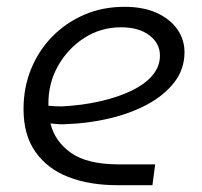

<svg xmlns="http://www.w3.org/2000/svg" viewBox="-20 -543 593 563"><path d="M324 0Q242 0 180.5 -24Q119 -48 84 -97.5Q49 -147 49 -223Q49 -287 71.5 -341.5Q94 -396 134 -436.5Q174 -477 227.5 -500Q281 -523 345 -523Q401 -523 440 -505Q479 -487 500 -457Q521 -427 521 -390Q521 -340 491 -301.5Q461 -263 411.5 -236.5Q362 -210 300 -195.5Q238 -181 174 -179Q162 -178 150.5 -179Q139 -180 128 -181Q141 -128 188.5 -94.5Q236 -61 329 -61H435L427 0ZM122 -233Q131 -232 141 -231.5Q151 -231 161 -231Q221 -234 273.5 -246Q326 -258 365.5 -277Q405 -296 427 -322Q449 -348 449 -380Q449 -416 418 -439.5Q387 -463 335 -463Q276 -463 227.5 -432Q179 -401 150 -349.5Q121 -298 122 -236Q122 -235 122 -234.5Q122 -234 122 -233Z"/></svg>

Font: MuseoModerno Light
Style: Italic
Weight: 300
Italic angle: -9°
Designer: Pablo Cosgaya, Héctor Gatti, Marcela Romero, and the Authors of The MuseoModerno Project.
Foundry: Omnibus-Type Team
Version: Version 1.003